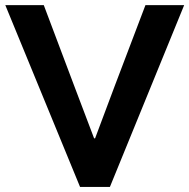

<svg xmlns="http://www.w3.org/2000/svg" viewBox="-20 -740 750 760"><path d="M1 -719.7H153.3L274.4 -398.4L352.5 -192.4H356.4L433.6 -398.4L555.7 -719.7H709L415 0H296.9Z"/></svg>

Font: Reddit Sans Vanilla
Style: Bold
Weight: 700
Designer: Stephen Hutchings
Foundry: Reddit
Version: Version 1.013